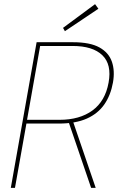

<svg xmlns="http://www.w3.org/2000/svg" viewBox="-20 -903 580 923"><path d="M32 0 156 -700H331Q413 -700 458 -675Q503 -650 518 -606Q533 -562 523 -506Q512 -445 481.5 -401Q451 -357 397.5 -333Q344 -309 262 -309H107L52 0ZM418 0 308 -322H330L440 0ZM110 -327H266Q363 -327 424.5 -372Q486 -417 502 -506Q518 -593 472 -637.5Q426 -682 329 -682H173ZM292 -753 283 -769 437 -883 453 -861Z"/></svg>

Font: DM Sans 10pt Thin
Style: Italic
Weight: 250
Italic angle: -10°
Version: Version 4.004;gftools[0.9.30]